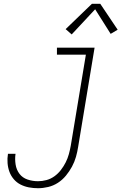

<svg xmlns="http://www.w3.org/2000/svg" viewBox="-20 -987 642 1015"><path d="M181 8Q156 8 132.5 3.5Q109 -1 88.5 -11.5Q68 -22 53 -39.5Q38 -57 30 -78.5Q22 -100 20 -124.5Q18 -149 22 -173Q22 -173 22 -173.5Q22 -174 22 -174H62Q62 -174 62 -174Q62 -174 62 -173Q58 -146 62.5 -117.5Q67 -89 83 -68Q99 -47 125.5 -38Q152 -29 181 -29Q203 -29 225.5 -35Q248 -41 267.5 -55Q287 -69 302 -88.5Q317 -108 327.5 -129Q338 -150 344 -172Q350 -194 354 -216L434 -698H281V-735H480L393 -210Q389 -184 381.5 -157.5Q374 -131 360.5 -106Q347 -81 328.5 -58.5Q310 -36 286 -20.5Q262 -5 234.5 1.5Q207 8 181 8ZM359 -805 327 -833 466 -967H510L602 -830L565 -808L483 -938Z"/></svg>

Font: Iosevka Curly XLtObl
Style: Regular
Weight: 200
Italic angle: -9°
Monospace: yes
Designer: Belleve Invis
Foundry: Belleve Invis
Version: Version 11.1.0; ttfautohint (v1.8.3)